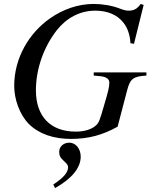

<svg xmlns="http://www.w3.org/2000/svg" viewBox="-20 -686 762 973"><path d="M722 -319H455V-303L487 -300C520 -297 534 -285 534 -267C534 -245 528 -221 508 -154C486 -77 481 -65 469 -53C447 -31 409 -19 364 -19C235 -19 162 -97 162 -228C162 -339 203 -450 268 -533C316 -594 384 -632 463 -632C525 -632 573 -611 604 -573C626 -546 639 -510 641 -467L659 -464L708 -661L693 -666C676 -642 659 -632 633 -632C622 -632 612 -633 589 -642C545 -659 496 -666 455 -666C376 -666 300 -639 235 -594C127 -519 52 -392 52 -251C52 -183 79 -106 126 -58C177 -7 252 18 339 18C427 18 499 -1 576 -44L625 -231C640 -288 657 -299 722 -303ZM259 267C344 220 389 164 389 108C389 68 364 37 331 37C302 37 280 57 280 83C280 102 285 113 304 130C319 144 325 151 325 161C325 188 303 214 250 249Z"/></svg>

Font: XITS
Style: Italic
Weight: 400
Italic angle: -16.33°
Designer: MicroPress Inc., with final additions and corrections provided by Coen Hoffman, Elsevier (retired)
Version: Version 1.107